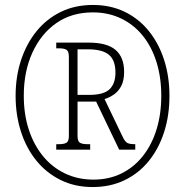

<svg xmlns="http://www.w3.org/2000/svg" viewBox="-20 -745 747 775"><path d="M354 10Q282 10 224.5 -18.5Q167 -47 126.5 -97Q86 -147 64.5 -214Q43 -281 43 -358Q43 -436 65 -502.5Q87 -569 127.5 -619Q168 -669 225.5 -697Q283 -725 355 -725Q426 -725 483 -697.5Q540 -670 580.5 -620Q621 -570 642.5 -503Q664 -436 664 -358Q664 -279 642.5 -212Q621 -145 580.5 -95Q540 -45 482.5 -17.5Q425 10 354 10ZM357 -20Q420 -20 470.5 -45Q521 -70 557 -115.5Q593 -161 612 -223Q631 -285 631 -358Q631 -432 612 -493.5Q593 -555 557 -600Q521 -645 469.5 -670Q418 -695 355 -695Q269 -695 207 -651.5Q145 -608 110.5 -532Q76 -456 76 -359Q76 -284 96 -222.5Q116 -161 153 -115.5Q190 -70 242 -45Q294 -20 357 -20ZM207 -141V-163H217Q239 -163 248.5 -169Q258 -175 258 -196V-515Q258 -538 248.5 -544Q239 -550 217 -550H207V-573H338Q412 -573 446.5 -543.5Q481 -514 481 -455Q481 -419 469 -397Q457 -375 439 -363Q421 -351 402 -345L477 -189Q485 -173 494 -168Q503 -163 526 -163V-141H461L368 -335H293V-196Q293 -175 302.5 -169Q312 -163 333 -163H344V-141ZM340 -362Q399 -362 422.5 -385Q446 -408 446 -452Q446 -502 419.5 -524Q393 -546 334 -546H293V-362Z"/></svg>

Font: Noto Serif Khmer Condensed ExtraLight
Style: Regular
Weight: 250
Width: 3
Designer: Danh Hong and the Monotype Design Team
Foundry: Monotype Imaging Inc.
Version: Version 2.004